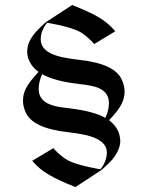

<svg xmlns="http://www.w3.org/2000/svg" viewBox="-20 -758 598 778"><path d="M136.2 -466.8Q112.8 -483.9 101.6 -505.1Q90.3 -526.4 90.3 -548.3Q90.3 -557.1 92 -567.4Q93.8 -577.6 99.1 -589.6Q104.5 -601.6 114.3 -615Q124 -628.4 139.6 -643.6Q163.1 -666.5 168.5 -669.9L272.5 -737.8Q307.6 -723.6 333.5 -711.9Q359.4 -700.2 379.6 -688.2Q399.9 -676.3 415.8 -662.8Q431.6 -649.4 447.3 -631.3L361.8 -579.6Q342.8 -602.1 313.5 -623Q280.3 -646.5 171.4 -666Q161.1 -654.8 153.1 -636.7Q145 -618.7 145 -598.1Q145.5 -576.7 157.7 -562.7Q169.9 -548.8 190.4 -539.6Q210.9 -530.3 239 -524.9Q267.1 -519.5 299.8 -515.6Q447.3 -500 474.6 -432.6Q484.9 -408.2 484.9 -387.7Q484.9 -374.5 481.9 -361.8Q479 -349.1 471.9 -335.2Q464.8 -321.3 452.6 -305.7Q440.4 -290 421.9 -271Q446.8 -251.5 457 -230Q467.3 -208.5 467.3 -185.1Q467.3 -179.7 465.6 -170.4Q463.9 -161.1 458.7 -149.2Q453.6 -137.2 444.1 -123.3Q434.6 -109.4 418.5 -94.2Q393.6 -70.8 389.2 -67.9L285.6 0Q251 -13.7 225.1 -25.6Q199.2 -37.6 178.7 -49.6Q158.2 -61.5 141.8 -75.2Q125.5 -88.9 110.4 -106.4L196.3 -157.7Q212.4 -137.7 244.6 -114.7Q277.8 -91.3 386.2 -71.8Q391.1 -76.7 395.8 -84Q400.4 -91.3 404.3 -100.3Q408.2 -109.4 410.6 -119.6Q413.1 -129.9 413.1 -140.6Q412.1 -161.1 400.1 -174.8Q388.2 -188.5 367.4 -197.8Q346.7 -207 318.6 -212.6Q290.5 -218.3 257.8 -222.2Q110.4 -237.8 83 -305.2Q73.2 -328.1 73.2 -349.1Q73.2 -361.8 75.7 -373.8Q78.1 -385.7 85 -399.4Q91.8 -413.1 104 -429.2Q116.2 -445.3 136.2 -466.8ZM407.2 -280.3Q421.4 -311.5 421.4 -340.8Q421.4 -391.1 362.8 -407.2Q339.4 -412.6 324.5 -414.6Q309.6 -416.5 291.5 -418.9Q200.2 -429.7 150.9 -457.5Q136.7 -426.3 136.7 -397Q136.7 -347.2 194.8 -330.6L207 -327.1Q211.9 -325.7 227.8 -323.5Q243.7 -321.3 270.5 -317.9Q315.9 -312 349.9 -302.7Q383.8 -293.5 407.2 -280.3Z"/></svg>

Font: MedievalSharp
Style: Regular
Weight: 500
Version: Version 1.0